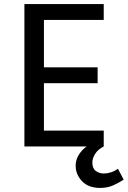

<svg xmlns="http://www.w3.org/2000/svg" viewBox="-20 -720 628 944"><path d="M100 0V-700H490V-622H196V-389H460V-311H196V-78H490V0ZM473 204Q415 204 383.5 171Q352 138 352 95Q352 55 382.5 21Q413 -13 474 -33L490 0Q461 15 447.5 37Q434 59 434 79Q434 108 451 120.5Q468 133 490 133Q527 133 560 110L588 163Q568 177 538.5 190.5Q509 204 473 204Z"/></svg>

Font: Orienta
Style: Regular
Weight: 400
Designer: Eduardo Rodriguez Tunni
Foundry: Eduardo Rodriguez Tunni
Version: Version 1.002; ttfautohint (v1.8.4.7-5d5b);gftools[0.9.23]